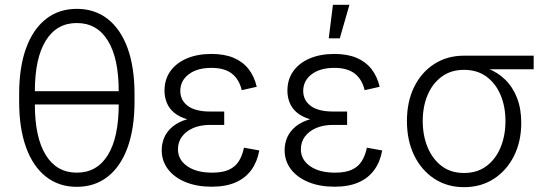

<svg xmlns="http://www.w3.org/2000/svg" viewBox="-20 -775 2284 807"><path d="M302.7 10.3Q227.5 10.3 173.1 -32.5Q118.7 -75.2 89.6 -155.5Q60.5 -235.8 60.5 -347.7V-379.9Q60.5 -492.2 89.6 -572.3Q118.7 -652.3 173.1 -695.1Q227.5 -737.8 302.7 -737.8Q378.4 -737.8 432.9 -695.1Q487.3 -652.3 516.4 -572.3Q545.4 -492.2 545.4 -379.9V-347.7Q545.4 -235.8 516.4 -155.5Q487.3 -75.2 432.9 -32.5Q378.4 10.3 302.7 10.3ZM302.7 -49.3Q387.7 -49.3 433.3 -123.3Q479 -197.3 479 -336.9V-390.6Q479 -530.3 433.3 -604.2Q387.7 -678.2 302.7 -678.2Q218.3 -678.2 172.4 -604.2Q126.5 -530.3 126.5 -390.6V-336.9Q126.5 -197.3 172.4 -123.3Q218.3 -49.3 302.7 -49.3ZM106.4 -335.9V-391.6H501V-335.9Z M869.1 9.8Q807.6 9.8 760.3 -9.5Q712.9 -28.8 686.3 -63.5Q659.7 -98.1 659.7 -144Q659.7 -172.4 670.9 -198Q682.1 -223.6 706.3 -243.4Q730.5 -263.2 768.8 -274.4Q807.1 -285.6 861.3 -285.6H922.4V-250H862.8Q822.8 -250 792.5 -237.1Q762.2 -224.1 745.1 -201.2Q728 -178.2 728 -147.5Q728 -103.5 767.1 -76.4Q806.2 -49.3 871.6 -49.3Q915 -49.3 941.9 -61.5Q968.8 -73.7 983.6 -97.2Q998.5 -120.6 1005.4 -154.3L1069.8 -142.6Q1061.5 -95.7 1036.9 -61.3Q1012.2 -26.9 970.7 -8.5Q929.2 9.8 869.1 9.8ZM862.3 -262.2Q808.1 -262.2 771.2 -272.5Q734.4 -282.7 712.6 -300.8Q690.9 -318.8 681.2 -342.8Q671.4 -366.7 671.4 -393.6Q671.4 -441.4 696.3 -476.1Q721.2 -510.7 765.6 -529.5Q810.1 -548.3 868.7 -548.3Q923.3 -548.3 961.9 -532Q1000.5 -515.6 1024.7 -484.9Q1048.8 -454.1 1059.1 -410.2L996.1 -396Q985.4 -441.4 954.6 -465.6Q923.8 -489.7 868.7 -489.7Q809.1 -489.7 773.7 -463.1Q738.3 -436.5 737.8 -393.1Q737.8 -353.5 769.5 -329.8Q801.3 -306.2 863.8 -306.2H922.4V-262.2Z M1385.7 9.8Q1324.2 9.8 1276.9 -9.5Q1229.5 -28.8 1202.9 -63.5Q1176.3 -98.1 1176.3 -144Q1176.3 -172.4 1187.5 -198Q1198.7 -223.6 1222.9 -243.4Q1247.1 -263.2 1285.4 -274.4Q1323.7 -285.6 1377.9 -285.6H1439V-250H1379.4Q1339.4 -250 1309.1 -237.1Q1278.8 -224.1 1261.7 -201.2Q1244.6 -178.2 1244.6 -147.5Q1244.6 -103.5 1283.7 -76.4Q1322.8 -49.3 1388.2 -49.3Q1431.6 -49.3 1458.5 -61.5Q1485.4 -73.7 1500.2 -97.2Q1515.1 -120.6 1522 -154.3L1586.4 -142.6Q1578.1 -95.7 1553.5 -61.3Q1528.8 -26.9 1487.3 -8.5Q1445.8 9.8 1385.7 9.8ZM1378.9 -262.2Q1324.7 -262.2 1287.8 -272.5Q1251 -282.7 1229.2 -300.8Q1207.5 -318.8 1197.8 -342.8Q1188 -366.7 1188 -393.6Q1188 -441.4 1212.9 -476.1Q1237.8 -510.7 1282.2 -529.5Q1326.7 -548.3 1385.3 -548.3Q1439.9 -548.3 1478.5 -532Q1517.1 -515.6 1541.3 -484.9Q1565.4 -454.1 1575.7 -410.2L1512.7 -396Q1502 -441.4 1471.2 -465.6Q1440.4 -489.7 1385.3 -489.7Q1325.7 -489.7 1290.3 -463.1Q1254.9 -436.5 1254.4 -393.1Q1254.4 -353.5 1286.1 -329.8Q1317.9 -306.2 1380.4 -306.2H1439V-262.2ZM1361.8 -613.8 1379.4 -754.9H1448.7L1408.2 -613.8Z M1930.2 11.7Q1859.9 11.7 1805.4 -23.9Q1751 -59.6 1720.7 -122.1Q1690.4 -184.6 1690.4 -266.1Q1690.4 -348.1 1720.9 -409.9Q1751.5 -471.7 1805.7 -506.3Q1859.9 -541 1930.2 -541H2223.1V-483.9H1996.6L1930.2 -481.4Q1875.5 -481.4 1836.7 -452.9Q1797.9 -424.3 1777.3 -375.7Q1756.8 -327.1 1756.8 -266.1Q1756.8 -205.6 1777.3 -156Q1797.9 -106.4 1836.4 -77.1Q1875 -47.9 1930.2 -47.9Q1985.8 -47.9 2024.9 -77.1Q2064 -106.4 2084.2 -156Q2104.5 -205.6 2104.5 -266.1Q2104.5 -327.1 2084 -375.7Q2063.5 -424.3 2024.7 -452.9Q1985.8 -481.4 1930.2 -481.4V-504.4Q1982.9 -504.4 2026.9 -488.3Q2070.8 -472.2 2103 -440.7Q2135.3 -409.2 2153.1 -363.5Q2170.9 -317.9 2170.9 -258.8Q2170.9 -180.7 2140.4 -119.6Q2109.9 -58.6 2055.7 -23.4Q2001.5 11.7 1930.2 11.7Z"/></svg>

Font: Inter 17pt Light
Style: Regular
Weight: 300
Version: Version 4.001;git-66647c0bb